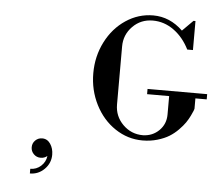

<svg xmlns="http://www.w3.org/2000/svg" viewBox="-64 -833 1348 1181"><g transform="rotate(5 609.5 -242.5)"><path d="M163.1 246.1Q200.7 246.1 228.8 220.7Q256.8 195.3 261.2 158.2Q244.1 172.9 220.2 172.9Q195.3 172.9 177.7 155.3Q160.2 137.7 160.2 112.8Q160.2 87.9 177.7 70.6Q195.3 53.2 220.2 53.2Q252 53.2 271 81.5Q290 109.9 290 147.9Q290 200.2 252.7 237.5Q215.3 274.9 163.1 274.9ZM835 -759.8Q937.5 -759.8 1018.1 -682.1L1084 -748H1096.2V-568.8H1061Q1024.4 -642.1 965.1 -685.1Q905.8 -728 835 -728Q761.2 -728 710.7 -676.8Q660.2 -625.5 660.2 -553.2V-194.8Q660.2 -122.1 711.4 -71Q762.7 -20 835 -20Q894.5 -21.5 934.8 -61.3Q975.1 -101.1 975.1 -160.2V-273.9H838.9V-306.2H1207V-273.9H1137.2V-210Q1135.7 -205.1 1133.1 -197.3Q1130.4 -189.5 1119.1 -166.3Q1107.9 -143.1 1093.5 -122.1Q1079.1 -101.1 1054 -75.4Q1028.8 -49.8 999.3 -31.5Q969.7 -13.2 926.8 -0.5Q883.8 12.2 835 12.2Q743.7 12.2 666 -39.6Q588.4 -91.3 543.2 -180.4Q498 -269.5 498 -374Q498 -478.5 543.2 -567.4Q588.4 -656.2 666 -708Q743.7 -759.8 835 -759.8Z"/></g></svg>

Font: Fin Serif Display
Style: Italic
Weight: 400
Designer: J. Blake Harris
Version: Version 1.006;FEAKit 1.0